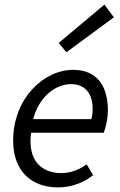

<svg xmlns="http://www.w3.org/2000/svg" viewBox="-20 -801 521 833"><path d="M232 12C294 12 346 -11 384 -41L356 -88C326 -66 288 -50 246 -50C163 -50 98 -102 115 -225H430C437 -243 448 -283 448 -322C448 -422 406 -498 297 -498C170 -498 37 -374 37 -191C37 -61 114 12 232 12ZM124 -284C147 -376 217 -436 288 -436C358 -436 382 -384 382 -329C382 -312 380 -298 376 -284ZM268 -574 474 -726 433 -781 235 -615Z"/></svg>

Font: Source Sans Pro
Style: Italic
Weight: 400
Italic angle: -11°
Designer: Paul D. Hunt
Foundry: Adobe Systems Incorporated
Version: Version 3.006;hotconv 1.0.111;makeotfexe 2.5.65597